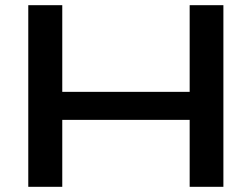

<svg xmlns="http://www.w3.org/2000/svg" viewBox="-20 -720 971 740"><path d="M89 0V-700H220V-366H711V-700H841V0H711V-258H220V0Z"/></svg>

Font: Georama Extended Medium
Style: Regular
Weight: 500
Width: 7
Designer: Jean-Baptiste Levee
Foundry: Production Type
Version: Version 1.000